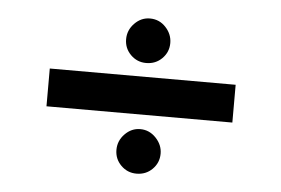

<svg xmlns="http://www.w3.org/2000/svg" viewBox="-40 -596 831 567"><g transform="rotate(5 375.0 -313.0)"><path d="M383 -411Q356 -411 337 -430Q318 -449 318 -476Q318 -503 337.5 -523Q357 -543 383 -543Q411 -543 430 -522.5Q449 -502 449 -476Q449 -449 430 -430Q411 -411 383 -411ZM101 -258V-370H652V-258ZM383 -83Q356 -83 337 -102Q318 -121 318 -148Q318 -175 337.5 -195Q357 -215 383 -215Q410 -215 429.5 -194.5Q449 -174 449 -148Q449 -121 430 -102Q411 -83 383 -83Z"/></g></svg>

Font: Inconsolata ExtraExpanded ExtraBold
Style: Regular
Weight: 800
Width: 8
Monospace: yes
Designer: Raph Levien, Cyreal, Brenton Simpson
Foundry: Raph Levien, Cyreal, Google
Version: Version 3.001; ttfautohint (v1.8.2.53-6de2)